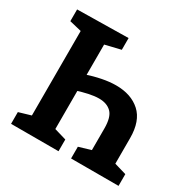

<svg xmlns="http://www.w3.org/2000/svg" viewBox="-156 -860 1015 1016"><g transform="rotate(30 351.5 -352.0)"><path d="M237.3 -419.7Q287 -436.3 332.3 -445.3Q377.7 -454.3 417 -454.3Q509 -454.3 564.3 -404.3Q619.7 -354.3 619.7 -249V-70.3L600 -99L693 -71.7V0H403V-71.7L494.7 -99L476.3 -70.3V-226Q476.3 -294.7 449.2 -321.8Q422 -349 373.7 -349Q346 -349 311.3 -341.5Q276.7 -334 237.3 -321.3L253 -336.3V-70.3L234.7 -98.7L326.3 -71.7V0H36.3V-71.7L128.7 -99L109.7 -70.3V-633.7L129.3 -605L36.3 -627.3V-699L348 -704V-632.3L234.7 -605L253 -633.7V-395.3Z"/></g></svg>

Font: Bitter Thin
Style: Regular
Weight: 100
Designer: Sol Matas, and Bitter project Authors
Foundry: Sol Matas
Version: Version 2.002